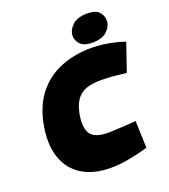

<svg xmlns="http://www.w3.org/2000/svg" viewBox="-162 -1028 1017 1154"><g transform="rotate(-20 346.5 -451.5)"><path d="M348 9Q239 9 165.5 -36.5Q92 -82 63 -168.5Q34 -255 57 -377Q80 -493 140 -566Q200 -639 288 -674Q376 -709 483 -709Q519 -709 556.5 -704Q594 -699 626 -691.5Q658 -684 676 -678L693 -672L632 -494L609 -497Q572 -502 538 -504.5Q504 -507 468 -507Q416 -507 378.5 -494.5Q341 -482 317 -451Q293 -420 281 -362Q270 -302 279.5 -265Q289 -228 319.5 -211.5Q350 -195 402 -195Q432 -195 469 -197.5Q506 -200 549 -202L583 -205L589 -32L553 -22Q517 -12 460 -1.5Q403 9 348 9ZM501 -736Q449 -736 425.5 -759.5Q402 -783 402 -814Q402 -850 434 -881Q466 -912 530 -912Q583 -912 605 -888Q627 -864 627 -833Q627 -797 596 -766.5Q565 -736 501 -736Z"/></g></svg>

Font: REM Black
Style: Italic
Weight: 900
Italic angle: -11°
Designer: Octavio Pardo
Foundry: Ashler Design
Version: Version 1.005;gftools[0.9.28]